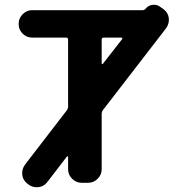

<svg xmlns="http://www.w3.org/2000/svg" viewBox="-20 -773 743 812"><path d="M410 -605V-505Q410 -503 412 -502Q414 -501 415 -503L496 -607Q501 -614 492 -614H418Q410 -614 410 -605ZM116 -614Q93 -614 76 -630.5Q59 -647 59 -670V-673Q59 -696 76 -713Q93 -730 116 -730H584Q590 -730 595 -735Q606 -750 625 -752.5Q644 -755 659 -743L673 -733Q692 -718 694 -695Q696 -672 682 -653L415 -307Q410 -300 410 -292V-57Q410 -34 393 -17Q376 0 353 0H325Q302 0 285 -17Q268 -34 268 -57V-109Q268 -111 266 -112Q264 -113 263 -111L180 -3Q166 16 142 18.5Q118 21 100 7L95 3Q76 -12 74 -35Q72 -58 86 -77L263 -307Q268 -314 268 -322V-605Q268 -614 260 -614Z"/></svg>

Font: Rounded Mplus 1c Bold
Style: Bold
Weight: 700
Version: Version 1.059.20150529